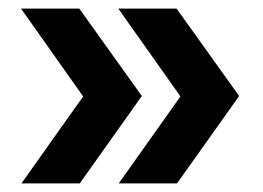

<svg xmlns="http://www.w3.org/2000/svg" viewBox="-20 -521 613 448"><path d="M30 -93 174 -296 29 -501H165L311 -297L166 -93ZM257 -93 401 -296 256 -501H392L538 -297L393 -93Z"/></svg>

Font: Gabarito SemiBold
Style: Regular
Weight: 600
Designer: Leandro Assis / Alvaro Franca / Felipe Casaprima
Foundry: Naipe Foundry
Version: Version 1.000